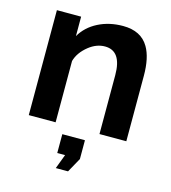

<svg xmlns="http://www.w3.org/2000/svg" viewBox="-111 -623 825 926"><g transform="rotate(15 302.0 -160.0)"><path d="M518 -468Q480 -533 390 -533Q321 -533 266 -505Q211 -477 182 -427V-524H61V0H195V-306Q207 -350 251 -385Q289 -415 331 -415Q414 -415 414 -294V0H548V-327Q548 -417 518 -468ZM354 141V47H241V141H280L253 213H314Z"/></g></svg>

Font: RT Raleway Bold
Style: Regular
Weight: 400
Designer: Matt McInerney, Pablo Impallari, Rodrigo Fuenzalida — Edited by Milan Moffatt in April 2016
Foundry: Matt McInerney, Pablo Impallari, Rodrigo Fuenzalida — Edited by Milan Moffatt in April 2016
Version: Version 3.001